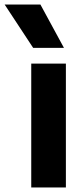

<svg xmlns="http://www.w3.org/2000/svg" viewBox="-84 -828 364 848"><path d="M54 0V-547H207V0ZM62.5 -616.5 -63.5 -808H94.5L198.5 -616.5Z"/></svg>

Font: Encode Sans SemiCondensed
Style: Bold
Weight: 700
Width: 4
Designer: Multiple Designers
Foundry: Impallari Type
Version: Version 3.002